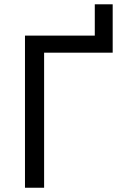

<svg xmlns="http://www.w3.org/2000/svg" viewBox="-20 -881 572 901"><path d="M424.8 -713.9V-860.8H508.8V-633.8H187V0H97.2V-713.9Z"/></svg>

Font: Noto Sans Southeast Asian
Style: Regular
Weight: 400
Designer: Monotype Design Team
Foundry: Monotype Imaging Inc.
Version: Version 1.06 uh; ttfautohint (v1.4.1)